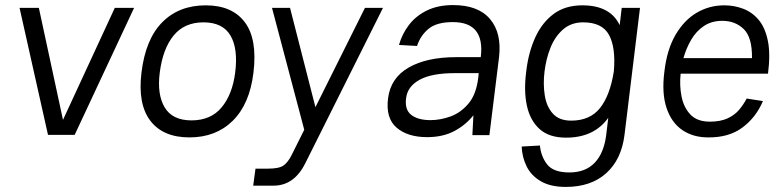

<svg xmlns="http://www.w3.org/2000/svg" viewBox="-20 -531 3088 756"><path d="M169 0 57 -500H133L228 -59L432 -500H508L274 0Z M537 -245Q553 -377 619 -443.5Q685 -510 790 -510Q894 -510 944 -443.5Q994 -377 978 -245Q963 -121 896.5 -55.5Q830 10 726 10Q622 10 572 -55.5Q522 -121 537 -245ZM734 -57Q810 -57 852.5 -108Q895 -159 906 -245Q918 -339 887.5 -391Q857 -443 781 -443Q706 -443 663.5 -391Q621 -339 609 -245Q598 -159 628.5 -108Q659 -57 734 -57Z M977 200 986 133H1036Q1079 133 1096.5 120.5Q1114 108 1128 80L1178 -20L1051 -500H1122L1222 -109L1417 -500H1488L1183 110Q1139 200 1057 200Z M1662 9Q1585 9 1541.5 -28.5Q1498 -66 1508 -144Q1518 -224 1589 -265Q1660 -306 1777 -306H1873Q1890 -444 1763 -444Q1700 -444 1668 -418Q1636 -392 1622 -350L1551 -354Q1563 -397 1590 -432.5Q1617 -468 1660.5 -489.5Q1704 -511 1764 -511Q1863 -511 1909.5 -456Q1956 -401 1945 -306L1907 1H1840L1844 -77Q1813 -38 1768 -14.5Q1723 9 1662 9ZM1675 -58Q1714 -58 1754 -72.5Q1794 -87 1824.5 -123Q1855 -159 1863 -224L1865 -243H1771Q1679 -243 1631.5 -216.5Q1584 -190 1579 -144Q1573 -99 1599.5 -78.5Q1626 -58 1675 -58Z M2439 0Q2427 97 2367 151Q2307 205 2208 205Q2148 205 2110 183Q2072 161 2054 125Q2036 89 2034 46L2106 42Q2110 85 2134.5 116.5Q2159 148 2222 148Q2285 148 2321.5 110Q2358 72 2367 0L2375 -67Q2319 11 2209 11Q2142 11 2104.5 -23Q2067 -57 2054.5 -115.5Q2042 -174 2052 -249V-250Q2061 -326 2088 -384.5Q2115 -443 2160.5 -476.5Q2206 -510 2273 -510Q2383 -510 2420 -432L2428 -500H2500ZM2276 -443Q2229 -443 2197 -415Q2165 -387 2147.5 -343Q2130 -299 2124 -249Q2118 -200 2125 -155.5Q2132 -111 2157 -83.5Q2182 -56 2229 -56Q2303 -56 2342.5 -105.5Q2382 -155 2397 -250Q2405 -344 2378 -393.5Q2351 -443 2276 -443Z M2920 -143 2984 -133Q2957 -69 2903.5 -29Q2850 11 2768 10Q2709 10 2666.5 -19Q2624 -48 2604.5 -106Q2585 -164 2596 -249Q2606 -336 2640 -394Q2674 -452 2723.5 -481Q2773 -510 2832 -510Q2871 -510 2906.5 -496.5Q2942 -483 2967.5 -452.5Q2993 -422 3003.5 -370Q3014 -318 3004 -241H2660Q2655 -195 2663.5 -151.5Q2672 -108 2698.5 -80Q2725 -52 2775 -52Q2817 -52 2845 -65Q2873 -78 2890.5 -99Q2908 -120 2920 -143ZM2824 -449Q2782 -449 2751.5 -428.5Q2721 -408 2701.5 -374.5Q2682 -341 2671 -302H2941Q2942 -384 2908.5 -416.5Q2875 -449 2824 -449Z"/></svg>

Font: Haskoy
Style: Italic
Weight: 400
Designer: Ertekin Erdin
Foundry: Ertekin Erdin
Version: Version 2.000; ttfautohint (v1.8.4.7-5d5b)